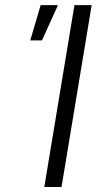

<svg xmlns="http://www.w3.org/2000/svg" viewBox="-20 -748 404 768"><path d="M346.7 -727.5 226.1 0H157.2L277.8 -727.5ZM101.1 -586.4 142.6 -727.5H211.9L147.9 -586.4Z"/></svg>

Font: Inter 17pt Light
Style: Italic
Weight: 300
Italic angle: -9.3988°
Version: Version 4.001;git-66647c0bb